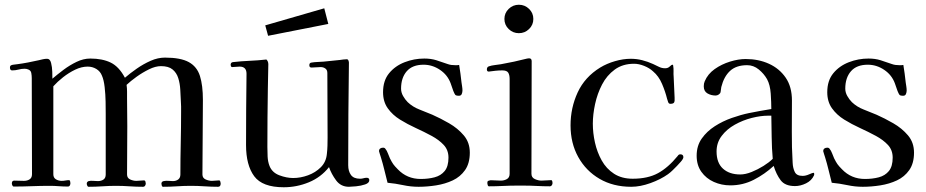

<svg xmlns="http://www.w3.org/2000/svg" viewBox="-20 -787 3908 810"><path d="M911 -13Q911 1 900 1Q872 1 843 -1Q814 -3 785 -3Q756 -3 726.5 -1Q697 1 668 1Q664 1 662.5 -4Q661 -9 661 -12Q661 -21 670.5 -23Q680 -25 691.5 -24Q703 -23 709 -23Q723 -23 732 -30Q741 -37 741 -51Q741 -118 742.5 -184Q744 -250 744 -316Q744 -327 744 -338Q744 -349 743 -360Q742 -384 740.5 -409.5Q739 -435 732 -457.5Q725 -480 708 -494Q691 -508 659 -508Q636 -508 608.5 -494.5Q581 -481 556 -463Q531 -445 514 -429Q516 -415 516 -400.5Q516 -386 516 -372Q516 -343 516.5 -313.5Q517 -284 517 -255Q517 -204 516.5 -153Q516 -102 516 -51Q516 -36 529 -30Q542 -24 555 -24Q563 -24 571.5 -25Q580 -26 587 -26Q592 -26 593.5 -21Q595 -16 595 -13Q595 -8 592 -3.5Q589 1 583 1Q555 1 526.5 -1Q498 -3 469 -3Q441 -3 412 -1Q383 1 354 1Q350 1 348 -4Q346 -9 346 -12Q346 -20 354 -23Q362 -25 373.5 -24Q385 -23 393 -23Q407 -23 416.5 -29.5Q426 -36 426 -51V-306Q426 -327 425.5 -358Q425 -389 421.5 -419.5Q418 -450 410 -468Q403 -486 386.5 -496Q370 -506 350 -506Q324 -506 297 -493Q270 -480 246 -461Q222 -442 205 -423V-52Q205 -37 216 -30.5Q227 -24 240 -24Q248 -24 256 -25.5Q264 -27 271 -27Q275 -27 276 -21.5Q277 -16 277 -14Q277 -9 274.5 -4.5Q272 0 266 0Q247 0 228 -1.5Q209 -3 190 -3Q152 -3 114 -1.5Q76 0 38 0Q34 0 32 -5Q30 -10 30 -13Q30 -25 40 -25Q51 -25 61 -24.5Q71 -24 81 -24Q95 -24 105 -30.5Q115 -37 115 -52Q115 -153 114.5 -254.5Q114 -356 114 -457Q114 -468 112 -479Q110 -490 99 -494Q92 -497 84 -497Q71 -497 58 -493.5Q45 -490 31 -490Q22 -490 22 -502Q22 -510 28 -512Q33 -514 39.5 -514.5Q46 -515 52 -516Q75 -519 98.5 -523.5Q122 -528 144 -533Q152 -535 161 -537Q170 -539 179 -539Q191 -539 195.5 -521.5Q200 -504 200.5 -484Q201 -464 201 -455Q222 -473 248 -492.5Q274 -512 303 -526Q332 -540 361 -540Q412 -540 447 -523Q482 -506 507 -459Q529 -478 557 -497.5Q585 -517 615.5 -530.5Q646 -544 676 -544Q742 -544 776.5 -525Q811 -506 823.5 -466.5Q836 -427 836 -365Q836 -287 835 -208.5Q834 -130 834 -51Q834 -36 847.5 -30Q861 -24 874 -24Q882 -24 889.5 -25Q897 -26 904 -26Q908 -26 909.5 -21Q911 -16 911 -13Z M1538 -27Q1538 -15 1520.5 -9Q1503 -3 1482 -1Q1461 1 1452 1Q1418 1 1398 -26Q1378 -53 1368 -82Q1334 -39 1283 -18Q1232 3 1177 3Q1087 3 1052.5 -43.5Q1018 -90 1018 -175Q1018 -250 1018.5 -325.5Q1019 -401 1020 -476Q1020 -506 991 -506Q983 -506 975 -505Q967 -504 959 -504Q956 -504 954.5 -507.5Q953 -511 953 -513Q953 -524 963 -525Q998 -529 1033.5 -530.5Q1069 -532 1104 -536Q1112 -528 1112 -516Q1112 -491 1111 -465Q1110 -439 1110 -413Q1109 -352 1108.5 -290.5Q1108 -229 1108 -167Q1108 -148 1109 -126.5Q1110 -105 1117 -87Q1128 -59 1158.5 -47.5Q1189 -36 1217 -36Q1248 -36 1279.5 -47.5Q1311 -59 1333.5 -81.5Q1356 -104 1359 -138Q1361 -155 1361.5 -172.5Q1362 -190 1362 -207L1361 -479Q1361 -492 1352.5 -498Q1344 -504 1333 -504Q1323 -504 1313.5 -503Q1304 -502 1294 -502Q1285 -502 1285 -512Q1285 -522 1294 -523Q1306 -525 1319 -525.5Q1332 -526 1345 -527L1414 -534Q1421 -535 1428.5 -536Q1436 -537 1443 -537Q1448 -537 1450 -531.5Q1452 -526 1452 -523Q1449 -306 1449 -90Q1449 -65 1460.5 -49Q1472 -33 1499 -33Q1507 -33 1513.5 -35Q1520 -37 1527 -37Q1538 -37 1538 -27ZM1365 -686 1111 -636 1099 -680 1348 -752Z M1962 -143Q1962 -98 1942 -69.5Q1922 -41 1890 -26Q1858 -11 1820 -5Q1782 1 1746 1Q1713 1 1680.5 -6Q1648 -13 1615 -16Q1608 -43 1601.5 -70Q1595 -97 1587 -123Q1586 -126 1582.5 -137Q1579 -148 1579 -149Q1579 -157 1584 -160.5Q1589 -164 1596 -164Q1603 -164 1606 -159Q1612 -152 1616.5 -140Q1621 -128 1625 -119Q1633 -103 1639 -94.5Q1645 -86 1658 -73Q1697 -32 1755 -32Q1787 -32 1813.5 -39Q1840 -46 1856 -65.5Q1872 -85 1872 -122Q1872 -154 1852 -175.5Q1832 -197 1800.5 -214Q1769 -231 1734 -247Q1699 -263 1667.5 -282.5Q1636 -302 1616 -330Q1596 -358 1596 -398Q1596 -447 1621.5 -478Q1647 -509 1687 -524.5Q1727 -540 1770 -540Q1798 -540 1820.5 -533Q1843 -526 1868 -517Q1876 -514 1884 -513Q1892 -512 1900 -512Q1905 -512 1909 -512Q1913 -512 1917 -513Q1920 -495 1922.5 -476.5Q1925 -458 1927 -439Q1928 -432 1929.5 -422.5Q1931 -413 1931 -405Q1931 -398 1928 -390.5Q1925 -383 1916 -383Q1909 -383 1904.5 -384.5Q1900 -386 1897 -393Q1892 -403 1888.5 -414.5Q1885 -426 1881 -436Q1868 -471 1836 -492.5Q1804 -514 1767 -514Q1720 -514 1696 -486.5Q1672 -459 1672 -413Q1672 -397 1680.5 -382Q1689 -367 1700 -356Q1721 -336 1749.5 -325Q1778 -314 1804 -303Q1838 -288 1874.5 -267Q1911 -246 1936.5 -216Q1962 -186 1962 -143Z M2311 -15Q2311 -10 2308 -5.5Q2305 -1 2300 -1Q2272 -1 2244.5 -2.5Q2217 -4 2188 -4H2161Q2131 -4 2101.5 -2.5Q2072 -1 2043 -1Q2039 -1 2037.5 -6Q2036 -11 2036 -14Q2036 -19 2037 -21.5Q2038 -24 2043 -25Q2048 -27 2054.5 -26.5Q2061 -26 2067 -26Q2074 -26 2080 -25.5Q2086 -25 2093 -25Q2107 -25 2118.5 -31.5Q2130 -38 2130 -54V-454Q2130 -471 2124 -480.5Q2118 -490 2099 -490Q2085 -490 2070.5 -488.5Q2056 -487 2042 -485Q2034 -485 2034 -494Q2034 -504 2042 -507Q2054 -511 2067.5 -512.5Q2081 -514 2093 -516Q2121 -521 2149 -527Q2177 -533 2204 -540Q2207 -541 2212 -541Q2223 -541 2223 -529Q2223 -411 2222.5 -292Q2222 -173 2222 -54Q2222 -38 2236.5 -31.5Q2251 -25 2264 -25Q2274 -25 2284.5 -26Q2295 -27 2305 -27Q2309 -27 2310 -22Q2311 -17 2311 -15ZM2230 -707Q2230 -682 2212 -664.5Q2194 -647 2169 -647Q2144 -647 2126 -664.5Q2108 -682 2108 -707Q2108 -732 2126 -749.5Q2144 -767 2169 -767Q2194 -767 2212 -749.5Q2230 -732 2230 -707Z M2863 -124Q2863 -117 2852 -104.5Q2841 -92 2836 -87Q2827 -78 2818 -69Q2809 -60 2798 -52Q2767 -30 2724 -14.5Q2681 1 2643 1Q2567 1 2509.5 -32.5Q2452 -66 2419.5 -124.5Q2387 -183 2387 -258Q2387 -332 2417 -397Q2447 -462 2512 -502Q2540 -519 2574.5 -529Q2609 -539 2641 -539Q2666 -539 2689.5 -533Q2713 -527 2735 -517Q2748 -511 2760 -505Q2772 -499 2786 -499Q2798 -499 2805.5 -506.5Q2813 -514 2817 -514Q2820 -514 2820 -510Q2822 -498 2821.5 -486Q2821 -474 2822 -463Q2823 -441 2824 -419Q2825 -397 2826 -375V-372Q2827 -361 2824 -355Q2821 -349 2808 -349Q2801 -349 2798.5 -357Q2796 -365 2794 -371Q2787 -400 2773 -433Q2759 -466 2735 -486Q2720 -500 2697.5 -509Q2675 -518 2655 -518Q2607 -518 2573.5 -493.5Q2540 -469 2520 -430.5Q2500 -392 2490.5 -348Q2481 -304 2481 -265Q2481 -226 2490 -185.5Q2499 -145 2518.5 -110Q2538 -75 2570.5 -54Q2603 -33 2649 -33Q2713 -33 2756 -56.5Q2799 -80 2839 -129Q2843 -136 2850 -136Q2863 -136 2863 -124Z M3240 -117Q3236 -162 3235.5 -207.5Q3235 -253 3234 -299H3220Q3189 -299 3151.5 -289.5Q3114 -280 3080 -261Q3046 -242 3024.5 -213.5Q3003 -185 3003 -148Q3003 -100 3030 -75.5Q3057 -51 3103 -51Q3125 -51 3151 -61.5Q3177 -72 3201 -87Q3225 -102 3240 -117ZM3415 -53Q3415 -49 3414 -47Q3404 -25 3380.5 -13.5Q3357 -2 3334 -2Q3292 -2 3273.5 -26.5Q3255 -51 3244 -87Q3206 -52 3160 -28.5Q3114 -5 3061 -5Q3024 -5 2991.5 -19.5Q2959 -34 2939 -62Q2919 -90 2919 -130Q2919 -172 2940.5 -202.5Q2962 -233 2995.5 -254.5Q3029 -276 3067.5 -289.5Q3106 -303 3140 -310Q3163 -315 3187 -319Q3211 -323 3234 -327Q3234 -355 3231.5 -392Q3229 -429 3216 -453Q3203 -476 3181 -494Q3159 -512 3132 -512Q3086 -512 3060 -488Q3034 -464 3023 -420Q3022 -415 3021.5 -409.5Q3021 -404 3020 -399Q3019 -393 3012.5 -388.5Q3006 -384 2999 -384Q2980 -384 2964.5 -393Q2949 -402 2949 -423Q2949 -435 2953 -444Q2966 -475 2995 -495.5Q3024 -516 3059.5 -527Q3095 -538 3126 -538Q3180 -538 3224 -518Q3268 -498 3294.5 -459.5Q3321 -421 3321 -363Q3321 -298 3320.5 -232Q3320 -166 3324 -100Q3325 -78 3333 -61.5Q3341 -45 3366 -45Q3379 -45 3393.5 -51.5Q3408 -58 3412 -58Q3415 -58 3415 -53Z M3836 -143Q3836 -98 3816 -69.5Q3796 -41 3764 -26Q3732 -11 3694 -5Q3656 1 3620 1Q3587 1 3554.5 -6Q3522 -13 3489 -16Q3482 -43 3475.5 -70Q3469 -97 3461 -123Q3460 -126 3456.5 -137Q3453 -148 3453 -149Q3453 -157 3458 -160.5Q3463 -164 3470 -164Q3477 -164 3480 -159Q3486 -152 3490.5 -140Q3495 -128 3499 -119Q3507 -103 3513 -94.5Q3519 -86 3532 -73Q3571 -32 3629 -32Q3661 -32 3687.5 -39Q3714 -46 3730 -65.5Q3746 -85 3746 -122Q3746 -154 3726 -175.5Q3706 -197 3674.5 -214Q3643 -231 3608 -247Q3573 -263 3541.5 -282.5Q3510 -302 3490 -330Q3470 -358 3470 -398Q3470 -447 3495.5 -478Q3521 -509 3561 -524.5Q3601 -540 3644 -540Q3672 -540 3694.5 -533Q3717 -526 3742 -517Q3750 -514 3758 -513Q3766 -512 3774 -512Q3779 -512 3783 -512Q3787 -512 3791 -513Q3794 -495 3796.5 -476.5Q3799 -458 3801 -439Q3802 -432 3803.5 -422.5Q3805 -413 3805 -405Q3805 -398 3802 -390.5Q3799 -383 3790 -383Q3783 -383 3778.5 -384.5Q3774 -386 3771 -393Q3766 -403 3762.5 -414.5Q3759 -426 3755 -436Q3742 -471 3710 -492.5Q3678 -514 3641 -514Q3594 -514 3570 -486.5Q3546 -459 3546 -413Q3546 -397 3554.5 -382Q3563 -367 3574 -356Q3595 -336 3623.5 -325Q3652 -314 3678 -303Q3712 -288 3748.5 -267Q3785 -246 3810.5 -216Q3836 -186 3836 -143Z"/></svg>

Font: Kaisei Decol
Style: Regular
Weight: 400
Designer: Font-Kai, 金井和夫
Foundry: KAZUO KANAI
Version: Version 5.003